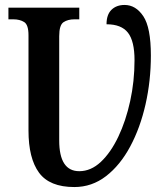

<svg xmlns="http://www.w3.org/2000/svg" viewBox="-20 -745 676 775"><path d="M280 10Q180 10 137.5 -48Q95 -106 95 -218V-603Q95 -645 77.5 -656Q60 -667 34 -667H14V-714H300V-667H280Q254 -667 236.5 -655.5Q219 -644 219 -599V-178Q219 -54 300 -54Q347 -54 387 -91.5Q427 -129 457.5 -193Q488 -257 505.5 -337Q523 -417 523 -502Q523 -579 496.5 -613Q470 -647 410 -647Q410 -686 430 -705.5Q450 -725 483 -725Q528 -725 558.5 -679.5Q589 -634 589 -521Q589 -419 567.5 -324Q546 -229 505.5 -153.5Q465 -78 408 -34Q351 10 280 10Z"/></svg>

Font: Noto Serif Condensed SemiBold
Style: Regular
Weight: 600
Width: 3
Designer: Monotype Design Team
Foundry: Monotype Imaging Inc.
Version: Version 2.013